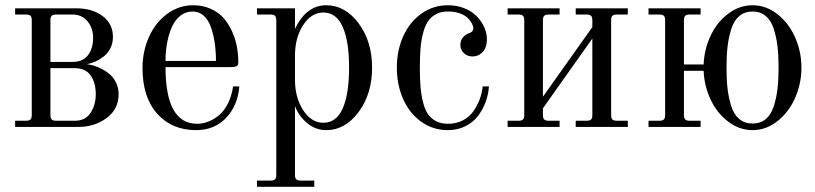

<svg xmlns="http://www.w3.org/2000/svg" viewBox="-20 -488 3134 738"><path d="M173.8 -250H257.8Q298.8 -250 318.4 -276.1Q337.9 -302.2 337.9 -341.8Q337.9 -380.9 315.9 -406.5Q293.9 -432.1 259.8 -432.1H195.8Q183.6 -432.1 178.7 -427.2Q173.8 -422.4 173.8 -410.2ZM38.1 0V-23.9H80.1Q92.3 -23.9 97.2 -28.8Q102.1 -33.7 102.1 -45.9V-410.2Q102.1 -422.4 97.2 -427.2Q92.3 -432.1 80.1 -432.1H38.1V-456.1H272Q334.5 -456.1 374.3 -426.3Q414.1 -396.5 414.1 -346.2Q414.1 -322.3 404.5 -303Q395 -283.7 379.4 -271.5Q363.8 -259.3 347.4 -252Q331.1 -244.6 314 -241.2Q326.2 -239.7 340.6 -235.6Q355 -231.4 372.3 -222.4Q389.6 -213.4 403.6 -200.9Q417.5 -188.5 426.8 -168.9Q436 -149.4 436 -126Q436 -68.4 389.6 -34.2Q343.3 0 279.8 0ZM173.8 -226.1V-45.9Q173.8 -33.7 178.7 -28.8Q183.6 -23.9 195.8 -23.9H268.1Q308.1 -23.9 328.1 -54.4Q348.1 -85 348.1 -126Q348.1 -169.9 328.4 -198Q308.6 -226.1 266.1 -226.1Z M720.2 -443.8Q694.3 -443.8 673.8 -428Q653.3 -412.1 641.1 -385Q628.9 -357.9 622.6 -324.5Q616.2 -291 616.2 -253.9H810.1Q810.1 -290.5 805.4 -322.5Q800.8 -354.5 791 -382.8Q781.2 -411.1 763.2 -427.5Q745.1 -443.8 720.2 -443.8ZM722.2 -467.8Q759.8 -467.8 790 -454.1Q820.3 -440.4 839.6 -418.5Q858.9 -396.5 872.1 -367.2Q885.3 -337.9 890.6 -308.3Q896 -278.8 896 -248Q896 -236.8 888.9 -233.4Q881.8 -230 864.7 -230H616.2Q616.2 -12.2 737.8 -12.2Q758.3 -12.2 778.8 -19.8Q799.3 -27.3 819.6 -43.2Q839.8 -59.1 855 -88.1Q870.1 -117.2 876 -155.8H899.9Q894 -82.5 849.4 -35.2Q804.7 12.2 733.9 12.2Q640.6 12.2 584.2 -51Q527.8 -114.3 527.8 -226.1Q527.8 -290 552.2 -345.2Q576.7 -400.4 621.8 -434.1Q667 -467.8 722.2 -467.8Z M1223.1 -439.9Q1176.8 -439.9 1145.3 -391.6Q1113.8 -343.3 1113.8 -273.9V-182.1Q1113.8 -112.8 1145.3 -64.5Q1176.8 -16.1 1223.1 -16.1Q1272.5 -16.1 1297.1 -71Q1321.8 -126 1321.8 -228Q1321.8 -330.1 1297.1 -385Q1272.5 -439.9 1223.1 -439.9ZM1233.9 -467.8Q1306.6 -467.8 1358.4 -398.4Q1410.2 -329.1 1410.2 -228Q1410.2 -127 1358.4 -57.4Q1306.6 12.2 1233.9 12.2Q1193.4 12.2 1161.1 -14.4Q1128.9 -41 1113.8 -80.1V184.1Q1113.8 196.3 1118.7 201.2Q1123.5 206.1 1135.7 206.1H1188V230H967.8V206.1H1020Q1032.2 206.1 1037.1 201.2Q1042 196.3 1042 184.1V-410.2Q1042 -422.4 1037.1 -427.2Q1032.2 -432.1 1020 -432.1H967.8V-456.1H1113.8V-377Q1157.2 -467.8 1233.9 -467.8Z M1701.7 -467.8Q1736.8 -467.8 1765.9 -455.8Q1794.9 -443.8 1813.2 -424.8Q1831.5 -405.8 1841.6 -382.8Q1851.6 -359.9 1851.6 -336.9Q1851.6 -305.7 1835.4 -288.3Q1819.3 -271 1796.4 -271Q1776.4 -271 1762.9 -283.9Q1749.5 -296.9 1749.5 -314.9Q1749.5 -333 1759.8 -344.7Q1770 -356.4 1783.7 -360.8Q1799.3 -365.7 1799.3 -378.9Q1799.3 -387.2 1793.9 -397.7Q1788.6 -408.2 1777.8 -418.9Q1767.1 -429.7 1747.1 -436.8Q1727.1 -443.8 1701.7 -443.8Q1674.8 -443.8 1655.5 -433.3Q1636.2 -422.9 1624.5 -405Q1612.8 -387.2 1605.7 -358.9Q1598.6 -330.6 1596.2 -300Q1593.8 -269.5 1593.8 -228Q1593.8 -186.5 1596.2 -156Q1598.6 -125.5 1605.5 -97.2Q1612.3 -68.8 1624 -51Q1635.7 -33.2 1655.3 -22.7Q1674.8 -12.2 1701.7 -12.2Q1733.4 -12.2 1758.5 -25.1Q1783.7 -38.1 1799.1 -59.8Q1814.5 -81.5 1823.5 -105.5Q1832.5 -129.4 1835.4 -155.8H1859.4Q1857.4 -126 1847.2 -97.4Q1836.9 -68.8 1818.4 -43.7Q1799.8 -18.6 1769.5 -3.2Q1739.3 12.2 1701.7 12.2Q1644 12.2 1598.9 -20.3Q1553.7 -52.7 1529.5 -107.4Q1505.4 -162.1 1505.4 -228Q1505.4 -293.9 1529.8 -348.4Q1554.2 -402.8 1599.4 -435.3Q1644.5 -467.8 1701.7 -467.8Z M1931.2 0V-23.9H1973.1Q1985.4 -23.9 1990.2 -28.8Q1995.1 -33.7 1995.1 -45.9V-410.2Q1995.1 -422.4 1990.2 -427.2Q1985.4 -432.1 1973.1 -432.1H1931.2V-456.1H2130.9V-432.1H2088.9Q2076.7 -432.1 2071.8 -427.2Q2066.9 -422.4 2066.9 -410.2V-116.2L2256.8 -383.8V-410.2Q2256.8 -422.4 2252 -427.2Q2247.1 -432.1 2234.9 -432.1H2192.9V-456.1H2393.1V-432.1H2351.1Q2338.9 -432.1 2334 -427.2Q2329.1 -422.4 2329.1 -410.2V-45.9Q2329.1 -33.7 2334 -28.8Q2338.9 -23.9 2351.1 -23.9H2393.1V0H2192.9V-23.9H2234.9Q2247.1 -23.9 2252 -28.8Q2256.8 -33.7 2256.8 -45.9V-339.8L2066.9 -71.8V-45.9Q2066.9 -33.7 2071.8 -28.8Q2076.7 -23.9 2088.9 -23.9H2130.9V0Z M2776.6 -309.6Q2772.5 -274.4 2772.5 -228Q2772.5 -181.6 2776.6 -146.5Q2780.8 -111.3 2791 -79.3Q2801.3 -47.4 2821.8 -30.3Q2842.3 -13.2 2872.6 -13.2Q2902.8 -13.2 2923.3 -30.3Q2943.8 -47.4 2954.1 -79.3Q2964.4 -111.3 2968.5 -146.5Q2972.7 -181.6 2972.7 -228Q2972.7 -274.4 2968.5 -309.6Q2964.4 -344.7 2954.1 -377Q2943.8 -409.2 2923.3 -426.5Q2902.8 -443.8 2872.6 -443.8Q2842.3 -443.8 2821.8 -426.5Q2801.3 -409.2 2791 -377Q2780.8 -344.7 2776.6 -309.6ZM2472.7 0V-23.9H2514.6Q2526.9 -23.9 2531.7 -28.8Q2536.6 -33.7 2536.6 -45.9V-410.2Q2536.6 -422.4 2531.7 -427.2Q2526.9 -432.1 2514.6 -432.1H2472.7V-456.1H2672.9V-432.1H2630.9Q2618.7 -432.1 2613.8 -427.2Q2608.9 -422.4 2608.9 -410.2V-240.2H2684.6Q2687 -299.3 2711.7 -351.3Q2736.3 -403.3 2779.3 -435.5Q2822.3 -467.8 2872.6 -467.8Q2924.8 -467.8 2968.5 -433.3Q3012.2 -398.9 3036.4 -344Q3060.5 -289.1 3060.5 -228Q3060.5 -167 3036.4 -112.1Q3012.2 -57.1 2968.5 -22.5Q2924.8 12.2 2872.6 12.2Q2822.3 12.2 2779.3 -20.3Q2736.3 -52.7 2711.7 -104.7Q2687 -156.7 2684.6 -215.8H2608.9V-45.9Q2608.9 -33.7 2613.8 -28.8Q2618.7 -23.9 2630.9 -23.9H2672.9V0Z"/></svg>

Font: Flanker Steampunk
Style: Regular
Weight: 400
Designer: Alexey Kryukov, Leonardo Di Lena
Foundry: Alexey Kryukov, Leonardo Di Lena
Version: 1.210